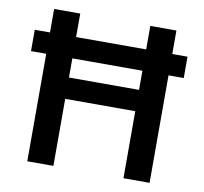

<svg xmlns="http://www.w3.org/2000/svg" viewBox="-78 -784 922 869"><g transform="rotate(10 383.0 -350.0)"><path d="M32 -494V-592H734V-494ZM544 0V-700H664V0ZM102 0V-700H222V0ZM204 -308V-406H567V-308Z"/></g></svg>

Font: DM Sans 12pt SemiBold
Style: Regular
Weight: 600
Version: Version 4.004;gftools[0.9.30]